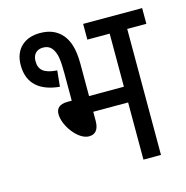

<svg xmlns="http://www.w3.org/2000/svg" viewBox="-96 -723 788 814"><g transform="rotate(-15 298.0 -316.0)"><path d="M149 -632C85 -632 36 -595 36 -521C36 -437 90 -398 173 -390L180 -460C122 -464 101 -483 101 -522C101 -550 117 -569 146 -569C165 -569 181 -562 191 -542C202 -523 206 -497 206 -439V-320H188C149 -320 137 -302 137 -279C137 -228 191 -155 238 -155C264 -155 282 -170 282 -212V-251H435V0H512V-553H596V-622H337V-553H435V-320H282V-461C282 -531 267 -566 247 -591C222 -620 190 -632 149 -632Z"/></g></svg>

Font: Noto Sans Condensed
Style: Regular
Weight: 400
Width: 3
Designer: Monotype Design Team
Foundry: Monotype Imaging Inc.
Version: Version 2.013